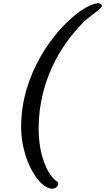

<svg xmlns="http://www.w3.org/2000/svg" viewBox="-20 -910 644 1176"><path d="M109.4 -132.3C109.4 64 215.8 246.1 301.8 246.1C319.3 246.1 336.9 230.5 336.9 214.8C336.9 210 334.5 205.1 327.6 200.7C272.5 163.6 216.8 43.5 216.8 -120.1C216.8 -453.6 391.1 -677.7 503.9 -786.1C557.1 -831.5 603.5 -857.9 603.5 -874.5C603.5 -885.3 592.3 -890.1 583 -890.1C556.2 -890.1 509.3 -872.1 447.3 -823.7C308.1 -714.8 109.4 -457.5 109.4 -132.3Z"/></svg>

Font: Courgette
Style: Regular
Weight: 400
Designer: Karolina Lach
Foundry: Karolina Lach
Version: Version 1.002